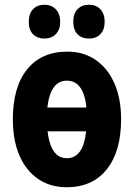

<svg xmlns="http://www.w3.org/2000/svg" viewBox="-20 -777 563 807"><path d="M489 -276Q489 -141 429 -65.5Q369 10 260 10Q191 10 140 -25Q89 -60 61.5 -124Q34 -188 34 -276Q34 -411 94 -485.5Q154 -560 263 -560Q332 -560 383 -524.5Q434 -489 461.5 -425Q489 -361 489 -276ZM261 -438Q192 -438 179 -325H343Q341 -353 332.5 -379Q324 -405 306.5 -421.5Q289 -438 261 -438ZM261 -112Q330 -112 342 -225H180Q183 -197 191.5 -171Q200 -145 217 -128.5Q234 -112 261 -112ZM101 -685Q101 -720 119 -738.5Q137 -757 166 -757Q197 -757 215 -737.5Q233 -718 233 -685Q233 -653 215 -634Q197 -615 166 -615Q137 -615 119 -633Q101 -651 101 -685ZM288 -685Q288 -720 306 -738.5Q324 -757 354 -757Q385 -757 402.5 -737.5Q420 -718 420 -685Q420 -653 402.5 -634Q385 -615 354 -615Q323 -615 305.5 -633.5Q288 -652 288 -685Z"/></svg>

Font: Noto Sans ExtraCondensed ExtraBold
Style: Regular
Weight: 800
Width: 2
Designer: Monotype Design Team
Foundry: Monotype Imaging Inc.
Version: Version 2.013; ttfautohint (v1.8.4.7-5d5b)